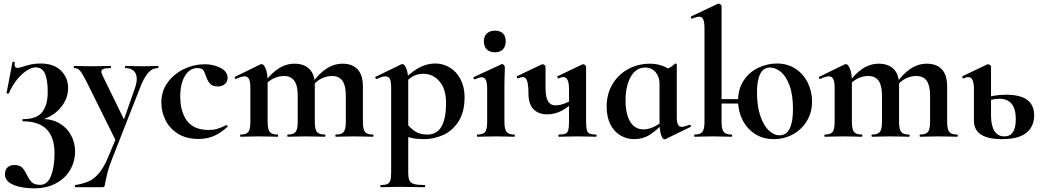

<svg xmlns="http://www.w3.org/2000/svg" viewBox="-20 -745 5674 1046"><path d="M7 205Q7 179 21.5 166.5Q36 154 57 154Q86 154 99.5 167Q113 180 126 207Q139 234 153.5 248Q168 262 199 262Q239 262 258 213Q277 164 277 91Q277 -84 106 -84Q103 -84 102 -90Q101 -96 106 -96Q180 -96 210 -134.5Q240 -173 240 -244Q240 -310 225 -344Q210 -378 174 -378Q153 -378 125.5 -360.5Q98 -343 72 -310.5Q46 -278 28 -236Q27 -235 24 -235Q15 -235 16 -239L48 -407Q48 -409 52 -409Q55 -409 58 -407.5Q61 -406 60 -405Q59 -401 59 -394Q59 -384 63.5 -379.5Q68 -375 75 -375Q87 -375 108 -383Q130 -390 151 -394.5Q172 -399 201 -399Q273 -399 312 -360.5Q351 -322 351 -265Q351 -204 306 -153.5Q261 -103 187 -88L189 -96L207 -97Q264 -97 305 -72.5Q346 -48 367.5 -7.5Q389 33 389 78Q389 136 361.5 182Q334 228 283.5 254.5Q233 281 168 281Q97 281 52 261.5Q7 242 7 205Z M622 -15 620 40 450 -303Q428 -346 415.5 -360Q403 -374 385 -374Q382 -374 382 -380Q382 -386 385 -386Q413 -386 428 -385L470 -384L539 -385Q555 -386 582 -386Q585 -386 585 -380Q585 -374 582 -374Q556 -374 544 -369.5Q532 -365 532 -355Q532 -347 538 -335L665 -75L628 -16L716 -268Q725 -294 725 -315Q725 -343 709 -358.5Q693 -374 663 -374Q661 -374 661 -380Q661 -386 663 -386Q690 -386 704 -385L764 -384L804 -385Q816 -386 841 -386Q843 -386 843 -380Q843 -374 841 -374Q809 -374 786 -347Q763 -320 743 -267L591 120Q573 166 566 193.5Q559 221 553 251Q551 267 548.5 271Q546 275 535 275H391Q388 275 388 269Q388 263 391 263Q435 256 465 242Q495 228 521 196.5Q547 165 570 109Z M859 -186Q859 -249 894 -296.5Q929 -344 983.5 -369.5Q1038 -395 1095 -395Q1143 -395 1181.5 -375Q1220 -355 1220 -320Q1220 -301 1205.5 -287.5Q1191 -274 1165 -274Q1141 -274 1127 -286.5Q1113 -299 1104 -325Q1095 -353 1086.5 -363.5Q1078 -374 1056 -374Q1013 -374 987.5 -331.5Q962 -289 962 -219Q962 -136 999 -86.5Q1036 -37 1117 -37Q1144 -37 1163.5 -43Q1183 -49 1213 -63H1214Q1217 -63 1219.5 -60Q1222 -57 1220 -55Q1183 -21 1146 -4.5Q1109 12 1061 12Q995 12 949.5 -16.5Q904 -45 881.5 -90.5Q859 -136 859 -186Z M1810 -12Q1841 -12 1852.5 -26.5Q1864 -41 1864 -81V-225Q1864 -279 1845.5 -305Q1827 -331 1789 -331Q1758 -331 1729 -316Q1700 -301 1682 -275L1677 -287Q1753 -398 1846 -398Q1900 -398 1928.5 -367Q1957 -336 1957 -273V-81Q1957 -41 1968.5 -26.5Q1980 -12 2011 -12Q2015 -12 2015 -6Q2015 0 2011 0Q1985 0 1970 -1L1910 -2L1852 -1Q1836 0 1810 0Q1807 0 1807 -6Q1807 -12 1810 -12ZM1548 -12Q1579 -12 1590.5 -26.5Q1602 -41 1602 -81V-225Q1602 -279 1583.5 -305Q1565 -331 1527 -331Q1496 -331 1467 -316Q1438 -301 1420 -275L1415 -287Q1491 -398 1584 -398Q1637 -398 1666 -368.5Q1695 -339 1695 -284V-81Q1695 -41 1706.5 -26.5Q1718 -12 1749 -12Q1753 -12 1753 -6Q1753 0 1749 0Q1723 0 1708 -1L1648 -2L1590 -1Q1574 0 1548 0Q1545 0 1545 -6Q1545 -12 1548 -12ZM1291 -12Q1322 -12 1333 -26.5Q1344 -41 1344 -81V-269Q1344 -300 1336.5 -314.5Q1329 -329 1313 -329Q1296 -329 1265 -315H1263Q1260 -315 1258.5 -320Q1257 -325 1259 -326L1398 -394Q1404 -396 1405 -396Q1417 -396 1427.5 -370.5Q1438 -345 1438 -303V-81Q1438 -41 1449.5 -26.5Q1461 -12 1492 -12Q1495 -12 1495 -6Q1495 0 1492 0Q1466 0 1451 -1L1391 -2L1332 -1Q1317 0 1291 0Q1288 0 1288 -6Q1288 -12 1291 -12Z M2055 263Q2079 263 2090.5 257.5Q2102 252 2106.5 238Q2111 224 2111 194V-269Q2111 -301 2104 -315Q2097 -329 2079 -329Q2063 -329 2033 -315H2031Q2028 -315 2025.5 -320Q2023 -325 2025 -326L2167 -395Q2169 -396 2172 -396Q2184 -396 2194 -370.5Q2204 -345 2204 -303V194Q2204 224 2210.5 238Q2217 252 2235.5 257.5Q2254 263 2293 263Q2296 263 2296 269Q2296 275 2293 275Q2256 275 2235 274L2156 273L2097 274Q2082 275 2055 275Q2052 275 2052 269Q2052 263 2055 263ZM2158 -12 2193 -75Q2218 -44 2243.5 -28Q2269 -12 2309 -12Q2410 -12 2410 -184Q2410 -260 2374.5 -301.5Q2339 -343 2286 -343Q2251 -343 2225 -326.5Q2199 -310 2169 -276L2159 -288Q2210 -346 2256.5 -372.5Q2303 -399 2352 -399Q2394 -399 2430.5 -377Q2467 -355 2489 -313Q2511 -271 2511 -215Q2511 -135 2478 -83.5Q2445 -32 2394.5 -9.5Q2344 13 2290 13Q2254 13 2227 7.5Q2200 2 2158 -12Z M2581 -12Q2612 -12 2623 -26.5Q2634 -41 2634 -81V-260Q2634 -294 2627 -309Q2620 -324 2604 -324Q2591 -324 2567 -313H2566Q2562 -313 2560 -318.5Q2558 -324 2561 -325L2712 -395L2715 -396Q2720 -396 2725 -391Q2730 -386 2730 -382V-360Q2728 -320 2728 -262V-81Q2728 -41 2739.5 -26.5Q2751 -12 2782 -12Q2785 -12 2785 -6Q2785 0 2782 0Q2756 0 2741 -1L2681 -2L2622 -1Q2607 0 2581 0Q2578 0 2578 -6Q2578 -12 2581 -12ZM2616 -521Q2616 -547 2632.5 -562.5Q2649 -578 2677 -578Q2705 -578 2720 -563Q2735 -548 2735 -521Q2735 -492 2720 -476Q2705 -460 2677 -460Q2648 -460 2632 -476Q2616 -492 2616 -521Z M2859 -236Q2859 -278 2852.5 -301.5Q2846 -325 2828 -325Q2817 -325 2803 -318H2802Q2798 -318 2796 -323.5Q2794 -329 2797 -330L2931 -394L2936 -395Q2941 -395 2946.5 -390.5Q2952 -386 2952 -382V-264Q2952 -216 2965.5 -193.5Q2979 -171 3007 -171Q3031 -171 3061 -183Q3091 -195 3109 -213L3114 -201Q3043 -122 2961 -122Q2914 -122 2886.5 -150Q2859 -178 2859 -236ZM3025 -12Q3049 -12 3060.5 -17Q3072 -22 3076 -36.5Q3080 -51 3080 -81V-260Q3080 -325 3049 -325Q3038 -325 3024 -318H3023Q3019 -318 3017 -323.5Q3015 -329 3018 -330L3152 -394L3157 -395Q3162 -395 3167.5 -390.5Q3173 -386 3173 -382V-81Q3173 -51 3177 -36.5Q3181 -22 3192.5 -17Q3204 -12 3227 -12Q3230 -12 3230 -6Q3230 0 3227 0Q3199 0 3184 -1L3128 -2L3069 -1Q3053 0 3025 0Q3022 0 3022 -6Q3022 -12 3025 -12Z M3285 -164Q3285 -235 3318 -288.5Q3351 -342 3405 -370Q3459 -398 3521 -398Q3594 -398 3646 -352L3573 -288Q3573 -327 3551.5 -352Q3530 -377 3495 -377Q3445 -377 3416.5 -327Q3388 -277 3388 -198Q3388 -123 3413.5 -81.5Q3439 -40 3486 -40Q3533 -40 3590 -84L3598 -77Q3556 -34 3519.5 -10.5Q3483 13 3435 13Q3394 13 3359.5 -7.5Q3325 -28 3305 -68Q3285 -108 3285 -164ZM3573 -82V-359Q3606 -367 3623.5 -374.5Q3641 -382 3657 -398Q3658 -399 3660 -399Q3662 -399 3664.5 -397.5Q3667 -396 3667 -394V-109Q3667 -79 3673.5 -66.5Q3680 -54 3695 -54Q3708 -54 3736 -65H3738Q3741 -65 3743.5 -60Q3746 -55 3743 -54L3605 13Q3603 14 3600 14Q3589 14 3581 -12Q3573 -38 3573 -82Z M3863 -205H4038V-181H3863ZM4001 -196Q4001 -262 4032.5 -308Q4064 -354 4112.5 -376.5Q4161 -399 4212 -399Q4271 -399 4314.5 -370Q4358 -341 4381 -293.5Q4404 -246 4404 -192Q4404 -132 4375.5 -85.5Q4347 -39 4299.5 -13Q4252 13 4196 13Q4137 13 4093 -15.5Q4049 -44 4025 -92Q4001 -140 4001 -196ZM4300 -151Q4300 -229 4281 -280Q4262 -331 4233 -354Q4204 -377 4175 -377Q4104 -377 4104 -241Q4104 -167 4122 -114Q4140 -61 4168 -34.5Q4196 -8 4227 -8Q4300 -8 4300 -151ZM3764 -12Q3795 -12 3806.5 -26.5Q3818 -41 3818 -81V-589Q3818 -624 3811.5 -639Q3805 -654 3789 -654Q3775 -654 3751 -643H3750Q3747 -643 3744.5 -648.5Q3742 -654 3744 -655L3890 -724L3895 -725Q3900 -725 3905.5 -720.5Q3911 -716 3911 -712V-81Q3911 -41 3922.5 -26.5Q3934 -12 3965 -12Q3969 -12 3969 -6Q3969 0 3965 0Q3939 0 3923 -1L3865 -2L3805 -1Q3790 0 3764 0Q3762 0 3762 -6Q3762 -12 3764 -12Z M4993 -12Q5024 -12 5035.5 -26.5Q5047 -41 5047 -81V-225Q5047 -279 5028.5 -305Q5010 -331 4972 -331Q4941 -331 4912 -316Q4883 -301 4865 -275L4860 -287Q4936 -398 5029 -398Q5083 -398 5111.5 -367Q5140 -336 5140 -273V-81Q5140 -41 5151.5 -26.5Q5163 -12 5194 -12Q5198 -12 5198 -6Q5198 0 5194 0Q5168 0 5153 -1L5093 -2L5035 -1Q5019 0 4993 0Q4990 0 4990 -6Q4990 -12 4993 -12ZM4731 -12Q4762 -12 4773.5 -26.5Q4785 -41 4785 -81V-225Q4785 -279 4766.5 -305Q4748 -331 4710 -331Q4679 -331 4650 -316Q4621 -301 4603 -275L4598 -287Q4674 -398 4767 -398Q4820 -398 4849 -368.5Q4878 -339 4878 -284V-81Q4878 -41 4889.5 -26.5Q4901 -12 4932 -12Q4936 -12 4936 -6Q4936 0 4932 0Q4906 0 4891 -1L4831 -2L4773 -1Q4757 0 4731 0Q4728 0 4728 -6Q4728 -12 4731 -12ZM4474 -12Q4505 -12 4516 -26.5Q4527 -41 4527 -81V-269Q4527 -300 4519.5 -314.5Q4512 -329 4496 -329Q4479 -329 4448 -315H4446Q4443 -315 4441.5 -320Q4440 -325 4442 -326L4581 -394Q4587 -396 4588 -396Q4600 -396 4610.5 -370.5Q4621 -345 4621 -303V-81Q4621 -41 4632.5 -26.5Q4644 -12 4675 -12Q4678 -12 4678 -6Q4678 0 4675 0Q4649 0 4634 -1L4574 -2L4515 -1Q4500 0 4474 0Q4471 0 4471 -6Q4471 -12 4474 -12Z M5286 -87V-260Q5286 -325 5255 -325Q5244 -325 5230 -318H5229Q5225 -318 5223 -323.5Q5221 -329 5224 -330L5358 -394L5363 -395Q5368 -395 5373.5 -390.5Q5379 -386 5379 -382V-116Q5379 -61 5397.5 -31.5Q5416 -2 5452 -2Q5514 -2 5514 -96Q5514 -207 5424 -207Q5383 -207 5343 -187L5337 -206Q5388 -229 5460 -229Q5538 -229 5576 -201Q5614 -173 5614 -116Q5614 -56 5571.5 -21.5Q5529 13 5439 13Q5286 13 5286 -87Z"/></svg>

Font: Cormorant Infant
Style: Bold
Weight: 700
Designer: Christian Thalmann (Catharsis Fonts)
Foundry: Catharsis Fonts
Version: Version 4.000